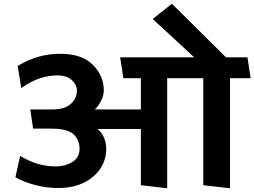

<svg xmlns="http://www.w3.org/2000/svg" viewBox="-20 -985 1353 1021"><path d="M729 0V-299H498Q521 -282 533 -253Q545 -224 545 -195Q545 -105 474.5 -45Q404 15 287 15Q227 15 167 -1Q107 -17 62 -42L87 -156Q137 -126 183 -113Q229 -100 278 -100Q326 -100 364.5 -123.5Q403 -147 403 -193Q403 -242 370.5 -271.5Q338 -301 251 -301H156L141 -403H257Q324 -403 356.5 -432.5Q389 -462 389 -503Q389 -534 362 -559Q335 -584 288 -584Q239 -584 193 -569Q147 -554 93 -517L74 -634Q124 -665 180.5 -682Q237 -699 301 -699Q416 -699 474 -640Q532 -581 532 -504Q532 -478 518 -450Q504 -422 484 -403H729V-569H636L619 -680H1013L792 -884L894 -965L1182 -680H1296L1313 -569H1203V16L1061 0V-569H869V16Z"/></svg>

Font: Palanquin Dark
Style: Regular
Weight: 400
Designer: Pria Ravichandran
Version: Version 1.001